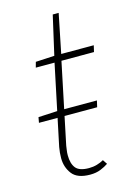

<svg xmlns="http://www.w3.org/2000/svg" viewBox="-103 -690 517 752"><g transform="rotate(-15 156.0 -314.0)"><path d="M26 -240 30 -262 108 -266H268L262 -240ZM168 8Q116 8 95 -19.5Q74 -47 74 -84Q74 -96 75 -106Q76 -116 78 -128L146 -452H70L76 -474L152 -478L188 -636H212L180 -478H312L306 -452H174L106 -126Q105 -117 103.5 -108Q102 -99 102 -88Q102 -54 116.5 -36Q131 -18 170 -18Q187 -18 202.5 -22.5Q218 -27 230 -34L242 -16Q229 -7 210.5 0.5Q192 8 168 8Z"/></g></svg>

Font: Source Sans 3 VF
Style: Italic
Weight: 200
Italic angle: -11°
Designer: Paul D. Hunt
Foundry: Adobe Systems Incorporated
Version: Version 3.042;hotconv 1.0.118;makeotfexe 2.5.65603